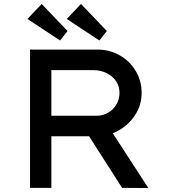

<svg xmlns="http://www.w3.org/2000/svg" viewBox="-20 -951 861 972"><path d="M132 0V-700H474Q535 -700 586 -671Q637 -642 667 -592Q697 -542 697 -480Q697 -421 665.5 -371Q634 -321 581.5 -291Q529 -261 466 -261H240V0ZM598 0 396 -316 509 -341 731 1ZM240 -365H468Q501 -365 527.5 -380.5Q554 -396 569.5 -422.5Q585 -449 585 -481Q585 -514 567.5 -540Q550 -566 519.5 -581Q489 -596 451 -596H240ZM483 -746 318 -855 390 -931 521 -794ZM284 -746 119 -855 191 -931 322 -794Z"/></svg>

Font: Lexend Exa
Style: Regular
Weight: 400
Designer: Bonnie Shaver-Troup, Thomas Jockin
Foundry: Lexend
Version: Version 1.007